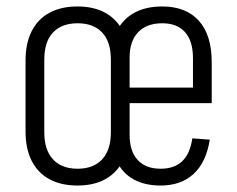

<svg xmlns="http://www.w3.org/2000/svg" viewBox="-20 -567 734 594"><path d="M220 7Q169 7 133 -12.5Q97 -32 78 -69.5Q59 -107 59 -160V-380Q59 -433 78 -470.5Q97 -508 133 -527.5Q169 -547 220 -547Q270 -547 305.5 -527.5Q341 -508 360.5 -470.5Q380 -433 380 -380V-160Q380 -107 360.5 -69.5Q341 -32 305.5 -12.5Q270 7 220 7ZM220 -45Q269 -45 296 -74Q323 -103 323 -158V-382Q323 -438 296 -466.5Q269 -495 220 -495Q171 -495 144 -466.5Q117 -438 117 -382V-158Q117 -103 144 -74Q171 -45 220 -45ZM477 7Q428 7 393.5 -12Q359 -31 341 -68.5Q323 -106 323 -158V-382Q323 -435 342 -472Q361 -509 396.5 -528Q432 -547 482 -547Q555 -547 595 -503Q635 -459 635 -374V-248H370V-296H587L577 -262V-387Q577 -440 552.5 -467.5Q528 -495 482 -495Q434 -495 407.5 -467.5Q381 -440 381 -389V-150Q381 -99 406 -72Q431 -45 477 -45Q519 -45 543.5 -68Q568 -91 575 -139L629 -135Q618 -65 579 -29Q540 7 477 7Z"/></svg>

Font: Pathway Extreme Condensed Thin
Style: Regular
Weight: 250
Width: 3
Version: Version 1.001;gftools[0.9.26]